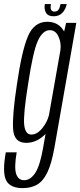

<svg xmlns="http://www.w3.org/2000/svg" viewBox="-62 -712 402 961"><path d="M52 229.5Q-12 229.5 -31.5 190.2Q-51 151 -33 50.5H21.5Q8.5 126 18.8 158Q29 190 59 190Q89.5 190 113.5 155Q137.5 120 153.5 29.5L166 -41.5Q161.5 -37 156.5 -32.5Q117 3 68.5 3Q8 3 3.5 -66.5Q-1 -136 23 -291.5Q47 -457.5 77.8 -530.2Q108.5 -603 174.5 -603Q223 -603 250.5 -567.5Q255 -561 259 -554.5L269 -597.5H320L210 29.5Q196 107 175.2 150.5Q154.5 194 124.2 211.8Q94 229.5 52 229.5ZM240.5 -461.5Q245 -496.5 231.5 -527Q217 -561 187.5 -561Q152 -561 127.8 -508.5Q103.5 -456 79 -293.5Q54 -138.5 59 -88.5Q64 -38.5 95 -38.5Q124.5 -38.5 151.5 -72.5Q174.5 -102 183 -135.5ZM206 -630.5Q178.5 -630.5 168.2 -648.2Q158 -666 162.5 -691.5H193Q186 -654 210 -654Q224 -654 230.8 -663.5Q237.5 -673 241 -691.5H272Q267 -666 250.5 -648.2Q234 -630.5 206 -630.5Z"/></svg>

Font: Anybody Condensed Light
Style: Italic
Weight: 300
Width: 3
Italic angle: -10°
Designer: Tyler Finck
Foundry: Etcetera Type Company
Version: Version 1.010; ttfautohint (v1.8.3) -l 8 -r 50 -G 200 -x 14 